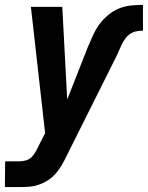

<svg xmlns="http://www.w3.org/2000/svg" viewBox="-50 -548 603 783"><path d="M-30 215 -29 110H29Q42 110 56 106Q70 102 80 91.5Q90 81 97 68Q104 55 110 42L134 -5L76 -520H204L224 -142L309 -358Q319 -381 329.5 -404.5Q340 -428 355.5 -449Q371 -470 391.5 -487Q412 -504 435.5 -513.5Q459 -523 484 -525.5Q509 -528 533 -528V-423Q520 -423 506.5 -420.5Q493 -418 481 -410Q469 -402 460.5 -390Q452 -378 446 -365.5Q440 -353 434.5 -340Q429 -327 423 -315L221 89Q212 108 201.5 126Q191 144 177 160Q163 176 145 187.5Q127 199 107.5 205.5Q88 212 68 213.5Q48 215 28 215Z"/></svg>

Font: Iosevka SS18 Extrabold
Style: Italic
Weight: 800
Italic angle: -9°
Monospace: yes
Designer: Belleve Invis
Foundry: Belleve Invis
Version: Version 25.1.1; ttfautohint (v1.8.4)